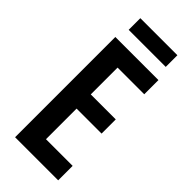

<svg xmlns="http://www.w3.org/2000/svg" viewBox="-275 -919 967 967"><g transform="rotate(45 209.0 -435.0)"><path d="M374 0H67V-714H374V-613H184V-422H362V-321H184V-103H374ZM353 -870V-787H89V-870Z"/></g></svg>

Font: Noto Sans Devanagari UI ExtraCondensed SemiBold
Style: Regular
Weight: 600
Width: 2
Designer: Jelle Bosma - Monotype Design Team
Foundry: Monotype Imaging Inc.
Version: Version 2.004; ttfautohint (v1.8.4.7-5d5b)